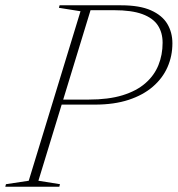

<svg xmlns="http://www.w3.org/2000/svg" viewBox="-52 -705 671 725"><path d="M283 -329Q357.5 -329 410.5 -345.2Q463.5 -361.5 497 -390.8Q530.5 -420 546.2 -459Q562 -498 562 -543.5Q562 -582 543.8 -609.5Q525.5 -637 485.2 -651.8Q445 -666.5 378.5 -666.5H269.5L277.5 -685H405Q475.5 -685 518 -666Q560.5 -647 579.8 -614.8Q599 -582.5 599 -541.5Q599 -493.5 580.5 -451.5Q562 -409.5 525.2 -377.8Q488.5 -346 433.8 -328Q379 -310 307 -310H160.5L167 -329ZM93 -22.5 174.5 -9.5 172 0H-32L-29.5 -9.5L56.5 -22.5L252 -662.5L170.5 -675.5L173 -685H295.5Z"/></svg>

Font: Newsreader 36pt ExtraLight
Style: Italic
Weight: 250
Italic angle: -17°
Designer: Hugues Gentile
Foundry: Production Type
Version: Version 1.003